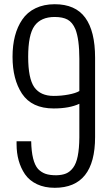

<svg xmlns="http://www.w3.org/2000/svg" viewBox="-20 -872 523 905"><path d="M354 -442.9V-594.2Q354 -687 335.4 -734.4Q321.3 -767.1 298.6 -779.5Q275.9 -792 237.8 -792Q172.9 -792 142.6 -750Q112.8 -708.5 112.8 -604Q112.8 -502.4 141.6 -460.9Q170.9 -419.9 232.9 -419.9Q269.5 -419.9 302.7 -426.3Q336.9 -432.6 354 -442.9ZM58.1 -192.9V-206.1H127Q128.9 -110.4 159.2 -75.7Q174.8 -59.6 194.6 -52.7Q214.4 -45.9 245.1 -45.9Q272.5 -46.4 291.3 -54.2Q310.1 -62 324.7 -81.5Q339.4 -101.1 346.4 -136.2Q353.5 -171.4 354 -224.1V-382.8Q307.1 -360.8 232.9 -360.8Q129.9 -360.8 83.5 -430.7Q39.1 -498.5 39.1 -604Q39.1 -712.9 85 -779.8Q108.4 -814.5 147.7 -833.3Q187 -852.1 237.8 -852.1Q335.4 -852.1 381.8 -788.6Q428.2 -725.1 428.2 -600.1V-226.1Q428.2 13.2 237.8 13.2Q190.4 13.2 154.5 -3.7Q118.7 -20.5 97.7 -50.8Q58.1 -109.4 58.1 -192.9Z"/></svg>

Font: VL Oswald
Style: Light
Weight: 300
Designer: vernon adams
Foundry: vernon adams
Version: Version ; ttfautohint (v0.92.18-e454-dirty) -l 8 -r 50 -G 20